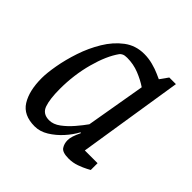

<svg xmlns="http://www.w3.org/2000/svg" viewBox="-142 -643 778 778"><g transform="rotate(45 247.0 -254.0)"><path d="M307 -106Q292 -78 268.5 -52Q245 -26 216.5 -8.5Q188 9 158 9Q94 9 67 -34Q40 -77 40 -150Q40 -179 48 -224.5Q56 -270 72.5 -319.5Q89 -369 115.5 -413Q142 -457 179 -485Q216 -513 265 -513Q290 -513 314.5 -506.5Q339 -500 356.5 -492Q374 -484 379 -482L404 -517H442L371 -66H444V-27Q444 -27 430 -19.5Q416 -12 394 -4Q372 4 348 4Q312 4 302 -11Q292 -26 292 -46Q292 -58 296.5 -71.5Q301 -85 310 -104ZM353 -410Q328 -427 295.5 -440Q263 -453 227 -453Q213 -453 205.5 -449.5Q198 -446 194 -441Q163 -398 143 -324.5Q123 -251 123 -171Q123 -113 134 -81.5Q145 -50 182 -50Q206 -50 229.5 -67.5Q253 -85 274 -109.5Q295 -134 309 -154Z"/></g></svg>

Font: Faustina VF Beta
Style: Italic
Weight: 400
Italic angle: -8°
Designer: Alfonso Garcia
Foundry: Omnibus-Type
Version: Version 1.006